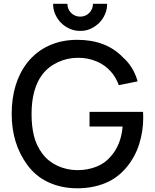

<svg xmlns="http://www.w3.org/2000/svg" viewBox="-20 -975 815 1010"><path d="M259.5 -955H334.5Q334.5 -927 354 -907Q374 -887.5 402 -887.5Q430 -887.5 449.5 -907Q469 -927 469 -955H543.5Q544 -926.5 532.5 -900.2Q521 -874 501.5 -854.5Q482 -835 456.2 -823.5Q430.5 -812 402 -812.5Q373.5 -812 347.2 -823.5Q321 -835 301.5 -854.5Q282 -874 270.5 -900.2Q259 -926.5 259.5 -955ZM733.5 -357.5Q733.5 -284 712.2 -217.2Q691 -150.5 649 -99Q600.5 -39 533.8 -11.8Q467 15.5 386.5 15.5Q304.5 15.5 236.2 -15.5Q168 -46.5 123 -108.5Q41.5 -220 41.5 -375Q41.5 -540 124 -646Q171 -705 237.8 -735.2Q304.5 -765.5 386.5 -765.5Q538.5 -765.5 627 -673Q682 -624.5 704 -547L605 -527Q588 -572 562.5 -599Q532.5 -633.5 487.5 -652.2Q442.5 -671 391.5 -671Q334.5 -671 285 -648Q234.5 -624.5 203 -583.5Q146 -508.5 146 -375Q146 -312 158.5 -260.5Q171 -209 203 -166.5Q218.5 -145.5 239 -129.5Q259.5 -113.5 283.2 -102.5Q307 -91.5 333.5 -85.8Q360 -80 387.5 -80Q440.5 -80 486.2 -97.8Q532 -115.5 563.5 -153Q617.5 -215 625 -309.5H451V-386.5H732.5Z"/></svg>

Font: Russisch Sans Medium
Style: Regular
Weight: 500
Width: 4
Designer: Michael Sharanda (font) & Cristiano Sobral (main changes)
Foundry: Michael Sharanda
Version: Version 2.00;September 8, 2020;FontCreator 13.0.0.2681 64-bi